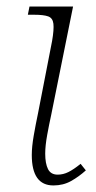

<svg xmlns="http://www.w3.org/2000/svg" viewBox="-20 -556 293 586"><path d="M143 10Q77 10 77 -83Q77 -108 83 -142.5Q89 -177 96 -210L139 -431Q145 -466 143 -483.5Q141 -501 127 -506Q113 -511 84 -511H65L70 -536H203L136 -204Q130 -177 124 -144Q118 -111 118 -87Q118 -57 126.5 -40Q135 -23 156 -23Q173 -23 189 -31Q205 -39 226 -56L242 -36Q221 -17 197 -3.5Q173 10 143 10Z"/></svg>

Font: Noto Serif ExtraLight
Style: Italic
Weight: 200
Italic angle: -12°
Designer: Monotype Design Team
Foundry: Monotype Imaging Inc.
Version: Version 2.014; ttfautohint (v1.8.4.7-5d5b)